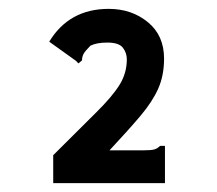

<svg xmlns="http://www.w3.org/2000/svg" viewBox="-20 -659 490 433"><path d="M100 -309Q160 -369 196.5 -405Q233 -441 249.5 -467.5Q266 -494 266 -525Q266 -540 257 -551.5Q248 -563 222 -563Q198 -563 184 -556Q172 -544 168.5 -537.5Q165 -531 165 -523L157 -516L151 -522L91 -565Q136 -639 225 -639Q277 -639 313.5 -609Q350 -579 350 -527Q350 -489 337 -459.5Q324 -430 297 -398Q270 -366 227 -320H304Q321 -320 328 -322Q335 -324 341 -330H352V-246H100Z"/></svg>

Font: Inconsolata SemiCondensed Black
Style: Regular
Weight: 900
Width: 4
Monospace: yes
Designer: Raph Levien, Cyreal, Brenton Simpson
Foundry: Raph Levien, Cyreal, Google
Version: Version 3.001; ttfautohint (v1.8.2.53-6de2)